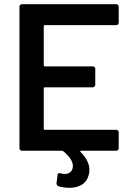

<svg xmlns="http://www.w3.org/2000/svg" viewBox="-20 -720 632 917"><path d="M547 -612Q547 -607 543.5 -603.5Q540 -600 535 -600H194Q189 -600 189 -595V-408Q189 -403 194 -403H423Q428 -403 431.5 -399.5Q435 -396 435 -391V-315Q435 -310 431.5 -306.5Q428 -303 423 -303H194Q189 -303 189 -298V-105Q189 -100 194 -100H535Q540 -100 543.5 -96.5Q547 -93 547 -88V-12Q547 -7 543.5 -3.5Q540 0 535 0H367Q364 0 363.5 1.5Q363 3 363 3Q363 5 365 6Q407 48 407 92Q407 105 404 115Q395 148 370 162.5Q345 177 312 177Q282 177 258 169Q250 165 250 156Q250 155 250 154L255 116Q256 107 263 107Q266 107 270 108Q281 111 289 111Q306 111 317 101Q328 91 328 72Q328 40 282 2Q278 0 276 0H85Q80 0 76.5 -3.5Q73 -7 73 -12V-688Q73 -693 76.5 -696.5Q80 -700 85 -700H535Q540 -700 543.5 -696.5Q547 -693 547 -688Z"/></svg>

Font: LinhAnh SemBd
Style: Regular
Weight: 600
Monospace: yes
Designer: Jeremy Tribby
Foundry: Tribby Type
Version: Version 1.408